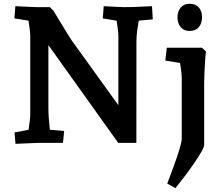

<svg xmlns="http://www.w3.org/2000/svg" viewBox="-20 -742 1160 997"><path d="M60.5 5 55.5 -54.2 176.1 -77.2 123.1 -36.6Q125.1 -48.5 128.6 -70.4Q132.1 -92.2 134.6 -114.3Q137.1 -136.5 137.1 -149V-556.6Q137.1 -568.5 134.1 -592.1Q131.1 -615.7 127.6 -638.6Q124.2 -661.5 122.5 -670.5L175.5 -627L54.7 -646.5L59.7 -710Q77.5 -709 99.7 -708Q121.9 -707 141.9 -706Q161.9 -705 173.2 -705H239L258.4 -685Q275.1 -657.6 294.6 -625.1Q314.2 -592.5 330 -567.2Q345.9 -541.8 351.3 -533.5L622.9 -156.6L594.6 -147.5V-556.6Q594.6 -569.2 591.6 -592.7Q588.6 -616.2 584.8 -640.2Q581 -664.2 578.4 -675.7L633 -626.6L513.6 -646.5L518.6 -710Q534.6 -709 554.9 -708Q575.1 -707 594 -706Q612.8 -705 623.7 -705Q672.2 -705 705.9 -707Q739.6 -709 769.3 -710L773.3 -641.5L652.6 -630.3L707 -673.3Q705.6 -660.6 700.9 -636.2Q696.2 -611.8 692.3 -583.2Q688.5 -554.6 688.5 -526.6L688.1 0H594L203 -547.5L231.3 -556.6V-179Q231.3 -153.6 233.6 -124.7Q235.9 -95.8 238.7 -71.1Q241.5 -46.4 243.5 -31.1L190.9 -72.5L313.3 -61.9L306.9 0H181.2Q171.8 0 150.6 1Q129.5 2 105 3Q80.5 4 60.5 5ZM891.1 235 848.5 211.2Q860.5 179.8 873.6 144.5Q886.8 109.1 898.3 75.2Q909.8 41.4 916.8 15.7Q923.8 -10 923.8 -21Q923.8 -36 923.8 -63Q923.8 -90 923.8 -117V-336.3Q923.8 -350.5 920.7 -375.5Q917.5 -400.5 913.4 -426.9Q909.3 -453.4 906.3 -471.5L965 -407.1L838.5 -427.4L846 -494H1028.8L1049.1 -475.4Q1047.5 -456.5 1045.1 -425.9Q1042.8 -395.3 1041.5 -363.1Q1040.2 -330.9 1040.2 -306.3V10Q1040.2 21 1026 46Q1011.8 71 989.5 103.5Q967.3 136 941.2 170.5Q915.2 205 891.1 235ZM964.7 -581.2Q934.8 -581.2 918.2 -601.4Q901.6 -621.5 901.6 -651.4Q901.6 -682.4 918.2 -702.4Q934.8 -722.5 965 -722.5Q995.3 -722.5 1012.2 -703.7Q1029.1 -685 1029.1 -651.3Q1029.1 -620.9 1012.4 -601Q995.6 -581.2 964.7 -581.2Z"/></svg>

Font: Andada Pro
Style: Regular
Weight: 400
Designer: Carolina Giovagnoli
Foundry: Huerta Tipografica
Version: Version 3.003